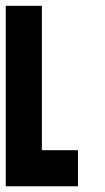

<svg xmlns="http://www.w3.org/2000/svg" viewBox="-20 -445 363 665"><path d="M0 200.2V-424.8H125V75.2H250V200.2Z"/></svg>

Font: Ishtika
Style: Block
Weight: 400
Designer: Kailash Nadh
Version: Version 2.3